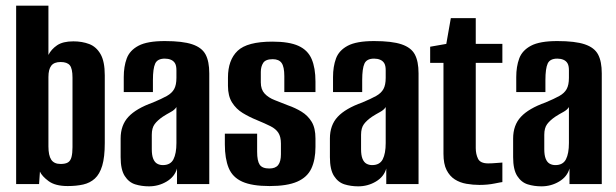

<svg xmlns="http://www.w3.org/2000/svg" viewBox="-20 -650 2176 678"><path d="M219 7Q175 7 151.5 -10.5Q128 -28 121 -44L118 0H37V-630H151V-456Q161 -476 181.5 -490Q202 -504 239 -504Q270 -504 295 -494.5Q320 -485 335 -459Q350 -433 350 -384V-145Q350 -95 341 -65Q332 -35 315 -19.5Q298 -4 274 1.5Q250 7 219 7ZM194 -71Q211 -71 220 -76.5Q229 -82 232.5 -95.5Q236 -109 236 -130V-376Q236 -408 226.5 -419.5Q217 -431 194 -431Q171 -431 161 -418Q151 -405 151 -378V-133Q151 -101 161 -86Q171 -71 194 -71Z M506 8Q480 8 457.5 1Q435 -6 420.5 -28.5Q406 -51 406 -95V-161Q406 -208 433.5 -237.5Q461 -267 520 -288Q551 -301 569 -311Q587 -321 595 -335.5Q603 -350 603 -375V-402Q603 -418 598 -426.5Q593 -435 583.5 -439Q574 -443 562 -443Q536 -443 528 -425.5Q520 -408 520 -367V-325H417V-378Q417 -415 427.5 -443.5Q438 -472 469 -488.5Q500 -505 562 -505Q625 -505 659 -493.5Q693 -482 706 -457.5Q719 -433 719 -391V0H605V-55Q597 -26 568.5 -9Q540 8 506 8ZM555 -67Q582 -67 592.5 -87.5Q603 -108 603 -145V-272Q597 -262 583 -254.5Q569 -247 555 -238Q536 -225 526 -211.5Q516 -198 516 -174V-123Q516 -102 521 -89.5Q526 -77 535 -72Q544 -67 555 -67Z M932 7Q870 7 835.5 -8.5Q801 -24 787.5 -57Q774 -90 774 -140V-178H888V-114Q888 -82 897 -68.5Q906 -55 931 -55Q953 -55 962.5 -67.5Q972 -80 972 -105V-143Q972 -167 963 -181Q954 -195 935 -204.5Q916 -214 887 -226Q860 -237 837 -251Q814 -265 799.5 -288Q785 -311 785 -347V-376Q785 -438 819 -470.5Q853 -503 942 -503Q1001 -503 1034 -488Q1067 -473 1080.5 -441.5Q1094 -410 1094 -362V-325H984V-381Q984 -414 974.5 -427.5Q965 -441 943 -441Q918 -441 909.5 -428Q901 -415 901 -396V-359Q901 -334 914.5 -319.5Q928 -305 950 -296.5Q972 -288 997 -278Q1023 -269 1045 -255.5Q1067 -242 1080.5 -220Q1094 -198 1094 -161V-131Q1094 -86 1079.5 -55Q1065 -24 1029.5 -8.5Q994 7 932 7Z M1245 8Q1219 8 1196.5 1Q1174 -6 1159.5 -28.5Q1145 -51 1145 -95V-161Q1145 -208 1172.5 -237.5Q1200 -267 1259 -288Q1290 -301 1308 -311Q1326 -321 1334 -335.5Q1342 -350 1342 -375V-402Q1342 -418 1337 -426.5Q1332 -435 1322.5 -439Q1313 -443 1301 -443Q1275 -443 1267 -425.5Q1259 -408 1259 -367V-325H1156V-378Q1156 -415 1166.5 -443.5Q1177 -472 1208 -488.5Q1239 -505 1301 -505Q1364 -505 1398 -493.5Q1432 -482 1445 -457.5Q1458 -433 1458 -391V0H1344V-55Q1336 -26 1307.5 -9Q1279 8 1245 8ZM1294 -67Q1321 -67 1331.5 -87.5Q1342 -108 1342 -145V-272Q1336 -262 1322 -254.5Q1308 -247 1294 -238Q1275 -225 1265 -211.5Q1255 -198 1255 -174V-123Q1255 -102 1260 -89.5Q1265 -77 1274 -72Q1283 -67 1294 -67Z M1673 3Q1650 3 1627 -1Q1604 -5 1586 -16.5Q1568 -28 1557 -49.5Q1546 -71 1546 -107V-428H1499V-485L1556 -495L1572 -586H1660V-495H1754V-428H1660V-127Q1660 -106 1668 -89.5Q1676 -73 1704 -73Q1717 -73 1734 -74.5Q1751 -76 1754 -76V-7Q1751 -7 1726.5 -2Q1702 3 1673 3Z M1892 8Q1866 8 1843.5 1Q1821 -6 1806.5 -28.5Q1792 -51 1792 -95V-161Q1792 -208 1819.5 -237.5Q1847 -267 1906 -288Q1937 -301 1955 -311Q1973 -321 1981 -335.5Q1989 -350 1989 -375V-402Q1989 -418 1984 -426.5Q1979 -435 1969.5 -439Q1960 -443 1948 -443Q1922 -443 1914 -425.5Q1906 -408 1906 -367V-325H1803V-378Q1803 -415 1813.5 -443.5Q1824 -472 1855 -488.5Q1886 -505 1948 -505Q2011 -505 2045 -493.5Q2079 -482 2092 -457.5Q2105 -433 2105 -391V0H1991V-55Q1983 -26 1954.5 -9Q1926 8 1892 8ZM1941 -67Q1968 -67 1978.5 -87.5Q1989 -108 1989 -145V-272Q1983 -262 1969 -254.5Q1955 -247 1941 -238Q1922 -225 1912 -211.5Q1902 -198 1902 -174V-123Q1902 -102 1907 -89.5Q1912 -77 1921 -72Q1930 -67 1941 -67Z"/></svg>

Font: Alumni Sans
Style: Bold
Weight: 700
Designer: Robert E. Leuschke
Foundry: Robert E. Leuschke
Version: Version 1.018